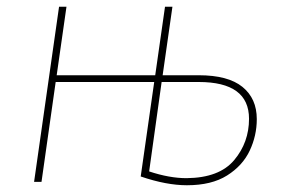

<svg xmlns="http://www.w3.org/2000/svg" viewBox="-20 -539 837 569"><path d="M741 -186Q741 -137 720 -92.5Q699 -48 653 -19Q607 10 534 10Q473 10 397 -16L437 -296H145L103 0H81L155 -519H177L148 -316H440L469 -519H491L462 -316H569Q656 -316 698.5 -281.5Q741 -247 741 -186ZM718 -187Q718 -296 569 -296H459L422 -31Q482 -11 533 -11Q630 -12 674 -64.5Q718 -117 718 -187Z"/></svg>

Font: FiraGO Thin
Style: Italic
Weight: 100
Italic angle: -8°
Designer: bBox Type GmbH
Foundry: bBox Type GmbH
Version: Version 1.001